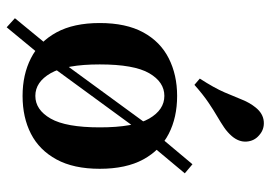

<svg xmlns="http://www.w3.org/2000/svg" viewBox="-132 -582 771 546"><g transform="rotate(90 253.0 -309.5)"><path d="M152.4 -47.6 133.9 -69.4 350.8 -366.1 369.4 -344.4ZM58.1 56.5 32.3 33.1 118.5 -71.8 142.7 -46ZM383.1 -341.9 359.7 -366.9 447.6 -471.8 473.4 -450ZM253.2 11.3Q192.7 11.3 146 -12.5Q99.2 -36.3 72.6 -85.1Q46 -133.9 46 -208.1Q46 -283.1 72.6 -331.9Q99.2 -380.6 146.4 -404.4Q193.5 -428.2 253.2 -428.2Q314.5 -428.2 360.9 -404.4Q407.3 -380.6 433.9 -331.9Q460.5 -283.1 460.5 -208.1Q460.5 -133.9 433.9 -85.1Q407.3 -36.3 360.9 -12.5Q314.5 11.3 253.2 11.3ZM253.2 -25Q292.7 -25 317.7 -68.5Q342.7 -112.1 342.7 -208.1Q342.7 -305.6 317.7 -348.8Q292.7 -391.9 253.2 -391.9Q213.7 -391.9 188.7 -348.8Q163.7 -305.6 163.7 -208.1Q163.7 -112.1 188.7 -68.5Q213.7 -25 253.2 -25ZM221.8 -477.4 204 -492.7Q230.6 -533.9 243.1 -562.9Q255.6 -591.9 264.1 -613.3Q272.6 -634.7 286.3 -651.6Q303.2 -672.6 325.8 -674.6Q348.4 -676.6 365.3 -661.3Q381.5 -647.6 383.1 -625.8Q384.7 -604 367.7 -583.9Q356.5 -571 342.7 -561.7Q329 -552.4 311.7 -542.3Q294.4 -532.3 272.2 -517.3Q250 -502.4 221.8 -477.4Z"/></g></svg>

Font: Playfair 9pt
Style: Bold
Weight: 700
Designer: Claus Eggers Sørensen
Foundry: Claus Eggers Sørensen
Version: Version 2.203